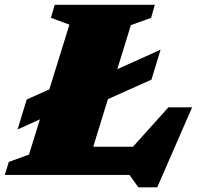

<svg xmlns="http://www.w3.org/2000/svg" viewBox="-36 -727 830 798"><path d="M508 -622.5 451.5 -439.5 631.5 -520.5 593.5 -396 412.5 -315 351.5 -117H516.5L664 -281H762.5L617.5 51.5H539L502 0H-16L0.5 -54L84.5 -84.5L130 -231L37 -189L75 -313.5L169 -355.5L252.5 -624.5L175.5 -653L191.5 -707H607.5L592 -653Z"/></svg>

Font: Newsreader 6pt ExtraBold
Style: Italic
Weight: 800
Italic angle: -17°
Designer: Hugues Gentile
Foundry: Production Type
Version: Version 1.003; ttfautohint (v1.8.3)